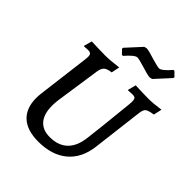

<svg xmlns="http://www.w3.org/2000/svg" viewBox="-241 -1004 1153 1153"><g transform="rotate(45 336.0 -427.5)"><path d="M190 -200Q190 -130 221.5 -93Q253 -56 314 -56Q385 -56 426.5 -95.5Q468 -135 477 -213Q486 -278 512 -535Q513 -543 513 -556Q513 -576 507 -582.5Q501 -589 485 -589L447 -587L446 -591L459 -641Q534 -638 568 -638Q611 -638 672 -647L660 -594Q632 -590 618.5 -584.5Q605 -579 599.5 -569.5Q594 -560 591 -540L551 -212Q538 -104 468.5 -46Q399 12 284 12Q189 12 139.5 -33.5Q90 -79 90 -165Q90 -186 93 -208L134 -535Q136 -553 136 -559Q136 -576 129.5 -582.5Q123 -589 106 -589Q95 -589 74 -587L72 -591L86 -641Q163 -638 206 -638Q244 -638 313 -647L302 -594Q268 -590 254.5 -578Q241 -566 236 -539L193 -246Q190 -221 190 -200ZM245 -739 246 -747 332 -841 348 -845Q366 -845 422 -827Q430 -825 453 -818.5Q476 -812 486 -812Q497 -812 516 -828Q535 -844 554 -867H562L589 -840L588 -832L502 -738L486 -734Q467 -734 411 -752Q362 -767 348 -767Q337 -767 318 -751Q299 -735 280 -712H271Z"/></g></svg>

Font: Alegreya Medium
Style: Italic
Weight: 500
Italic angle: -7°
Designer: Juan Pablo del Peral
Foundry: Huerta Tipografica
Version: Version 2.008; ttfautohint (v1.8)